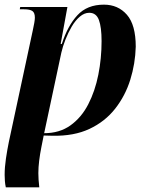

<svg xmlns="http://www.w3.org/2000/svg" viewBox="-33 -566 643 826"><path d="M-8 240Q-11 226 -12 212.5Q-13 199 -13 186Q-13 154 -7.5 116.5Q-2 79 5 45L108 -435Q112 -453 114.5 -467.5Q117 -482 117 -490Q117 -511 106.5 -518.5Q96 -526 70 -526H52L54 -536H257L228 -377H233Q258 -455 300 -500.5Q342 -546 414 -546Q475 -546 513 -502.5Q551 -459 551 -365Q549 -292 527.5 -223Q506 -154 462.5 -98.5Q419 -43 352 -11.5Q285 20 192 18Q182 18 173 17.5Q164 17 155 17L145 67Q139 97 135.5 125.5Q132 154 132 179Q132 192 133 207.5Q134 223 136 240ZM157 7Q223 7 270 -26.5Q317 -60 346.5 -117Q376 -174 390 -244.5Q404 -315 404 -389Q404 -449 392.5 -480Q381 -511 351 -511Q330 -511 310.5 -494.5Q291 -478 275.5 -451.5Q260 -425 248.5 -395.5Q237 -366 231 -340Z"/></svg>

Font: Noto Serif Display SemiCondensed
Style: Bold Italic
Weight: 700
Width: 4
Italic angle: -12°
Designer: Monotype Design Team
Foundry: Monotype Imaging Inc.
Version: Version 2.009